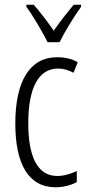

<svg xmlns="http://www.w3.org/2000/svg" viewBox="-20 -785 370 815"><path d="M182 -606H233C256 -653 294 -714 324 -756V-765H293C259 -724 238 -697 208 -655C181 -694 148 -737 123 -765H92V-756C121 -717 158 -653 182 -606ZM217 10C245 10 281 2 306 -12V-59C278 -46 250 -38 223 -38C138 -38 100 -122 100 -262C100 -416 146 -494 226 -494C248 -494 271 -488 292 -476L310 -521C285 -535 257 -542 222 -542C107 -542 45 -441 45 -261C45 -88 101 10 217 10Z"/></svg>

Font: Noto Sans Arabic ExtCond Light
Style: Regular
Weight: 300
Width: 2
Designer: Monotype Design Team, Nadine Chahine, Nizar Qandah and Khaled Hosny
Foundry: Monotype Imaging Inc.
Version: Version 2.012